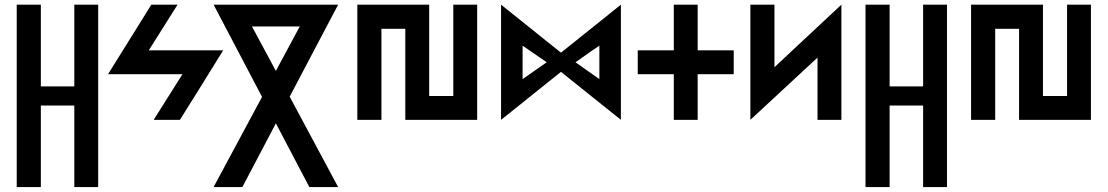

<svg xmlns="http://www.w3.org/2000/svg" viewBox="-20 -500 4621 801"><path d="M49.8 -480.5Q83 -480.5 150.4 -480.5Q150.4 -366.2 150.4 -139.6Q196.3 -139.6 290 -139.6Q290 -252.9 290 -480.5Q323.2 -480.5 389.6 -480.5Q389.6 -226.6 389.6 280.3Q356.4 280.3 290 280.3Q290 167 290 -59.6Q243.2 -59.6 150.4 -59.6Q150.4 53.7 150.4 280.3Q116.2 280.3 49.8 280.3Q49.8 26.4 49.8 -480.5Z M611.3 -480.5Q565.4 -407.2 430.7 -190.4Q508.8 -190.4 741.2 -190.4Q710.9 -142.6 621.1 0Q648.4 0 730.5 0Q776.4 -72.3 911.1 -290Q833 -290 600.6 -290Q630.9 -337.9 720.7 -480.5Q693.4 -480.5 611.3 -480.5Z M1390.6 -480.5Q1260.7 -480.5 871.1 -480.5Q933.6 -362.3 1073.2 -95.7Q989.3 59.6 871.1 280.3Q900.4 280.3 991.2 280.3Q1038.1 190.4 1130.9 14.6Q1194.3 134.8 1270.5 280.3Q1300.8 280.3 1390.6 280.3Q1330.1 167 1188.5 -96.7Q1274.4 -259.8 1390.6 -480.5ZM1130.9 -204.1Q1085 -290 1031.2 -389.6Q1081.1 -389.6 1230.5 -389.6Q1194.3 -323.2 1130.9 -204.1Z M1571.3 0Q1545.9 0 1470.7 0Q1470.7 -120.1 1470.7 -480.5Q1545.9 -480.5 1770.5 -480.5Q1770.5 -384.8 1770.5 -99.6Q1795.9 -99.6 1871.1 -99.6Q1871.1 -195.3 1871.1 -480.5Q1895.5 -480.5 1970.7 -480.5Q1970.7 -360.4 1970.7 0Q1895.5 0 1670.9 0Q1670.9 -94.7 1670.9 -379.9Q1645.5 -379.9 1571.3 -379.9Q1571.3 -285.2 1571.3 0Z M2320.3 -280.3Q2382.8 -330.1 2570.3 -480.5Q2570.3 -360.4 2570.3 0Q2507.8 -49.8 2320.3 -200.2Q2257.8 -150.4 2070.3 0Q2070.3 -120.1 2070.3 -480.5Q2132.8 -429.7 2320.3 -280.3ZM2160.2 -309.6Q2160.2 -275.4 2160.2 -169.9Q2185.5 -187.5 2260.7 -240.2Q2235.4 -257.8 2160.2 -309.6ZM2380.9 -240.2Q2405.3 -222.7 2480.5 -169.9Q2480.5 -205.1 2480.5 -309.6Q2455.1 -293 2380.9 -240.2Z M2890.6 -480.5Q2866.2 -480.5 2791 -480.5Q2791 -432.6 2791 -290Q2753.9 -290 2640.6 -290Q2640.6 -264.6 2640.6 -190.4Q2678.7 -190.4 2791 -190.4Q2791 -142.6 2791 0Q2816.4 0 2890.6 0Q2890.6 -47.9 2890.6 -190.4Q2928.7 -190.4 3041 -190.4Q3041 -214.8 3041 -290Q3003.9 -290 2890.6 -290Q2890.6 -337.9 2890.6 -480.5Z M3210.9 -480.5Q3185.5 -480.5 3110.4 -480.5Q3110.4 -360.4 3110.4 0Q3180.7 -65.4 3390.6 -259.8Q3390.6 -195.3 3390.6 0Q3416 0 3490.2 0Q3490.2 -120.1 3490.2 -480.5Q3420.9 -415 3210.9 -219.7Q3210.9 -285.2 3210.9 -480.5Z M3590.8 -480.5Q3624 -480.5 3691.4 -480.5Q3691.4 -366.2 3691.4 -139.6Q3737.3 -139.6 3831.1 -139.6Q3831.1 -252.9 3831.1 -480.5Q3864.3 -480.5 3930.7 -480.5Q3930.7 -226.6 3930.7 280.3Q3897.5 280.3 3831.1 280.3Q3831.1 167 3831.1 -59.6Q3784.2 -59.6 3691.4 -59.6Q3691.4 53.7 3691.4 280.3Q3657.2 280.3 3590.8 280.3Q3590.8 26.4 3590.8 -480.5Z M4131.8 0Q4106.4 0 4031.2 0Q4031.2 -120.1 4031.2 -480.5Q4106.4 -480.5 4331.1 -480.5Q4331.1 -384.8 4331.1 -99.6Q4356.4 -99.6 4431.6 -99.6Q4431.6 -195.3 4431.6 -480.5Q4456.1 -480.5 4531.2 -480.5Q4531.2 -360.4 4531.2 0Q4456.1 0 4231.4 0Q4231.4 -94.7 4231.4 -379.9Q4206.1 -379.9 4131.8 -379.9Q4131.8 -285.2 4131.8 0Z"/></svg>

Font: Alibu-Mazigh Belkasim 1
Style: Bold
Weight: 400
Designer: Mazigh Moubarik Belkasim
Version: Version 1.0